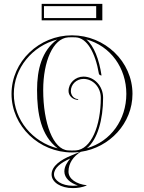

<svg xmlns="http://www.w3.org/2000/svg" viewBox="-20 -789 750 1000"><path d="M513 -683V-769H197V-683ZM481 -695H209V-757H481ZM345.9 36.6C328.9 57.5 315.2 78.6 315.2 104.4C315.2 138.4 346.8 165.2 385.7 176.8C376.4 178 368.5 178.4 359.2 178.4C300.3 178.4 261.2 149.8 261.2 119.4C261.2 86.5 295.6 58.7 345.9 36.6ZM277.4 -583C198.2 -525.5 173 -427.7 173 -320C173 -196.6 193.4 -82.7 280.5 -16.2C150.6 -48.6 52 -163.8 52 -300C52 -435.1 149 -549.5 277.4 -583ZM40 -300C40 -131.6 183.9 5 355 5C368.7 5 382.1 4.1 395.4 2.4L351.7 20.7C296.9 43.2 248.7 75.2 248.7 119.7C248.7 161.1 297.9 190.7 358.7 190.7C384.5 190.7 406.6 187.1 430.7 177.7V175.7C378.5 169.8 336.7 143.3 336.7 104.7C336.7 61.3 362 25.3 400.5 1.7C550.9 -19.9 670 -146.8 670 -300C670 -468.4 526.1 -605 355 -605C183.9 -605 40 -468.4 40 -300ZM506.6 -396.1 508.8 -395.9C496.3 -480.2 469.5 -549.8 429.5 -583.8C555.9 -549.6 638 -435 638 -300C638 -166.2 557.6 -52.4 432.6 -17C487.6 -61.9 517 -165.7 517 -280C517 -340.7 471.3 -390 415 -390C371.9 -390 337 -356.4 337 -315C337 -289.6 359.4 -269 387 -269V-273C366 -273 349 -291.8 349 -315C349 -349.8 378.6 -378 415 -378C464.7 -378 505 -334.1 505 -280C505 -130.7 453.8 -11.1 375 -5.6C368.4 -5.2 361.7 -5 355 -5C348.3 -5 341.6 -5.2 335 -5.6C256.7 -9.7 205 -147.7 205 -320C205 -469.3 256.2 -588.9 335 -594.4C341.6 -594.8 348.3 -595 355 -595C361.7 -595 368.4 -594.8 375 -594.4C433 -591.3 476.5 -514.7 495.1 -405C495.8 -400.5 501.1 -397.1 506.6 -396.1Z"/></svg>

Font: SortefaxS01
Style: Medium
Weight: 500
Designer: gluk
Foundry: gluk
Version: Version 0.261